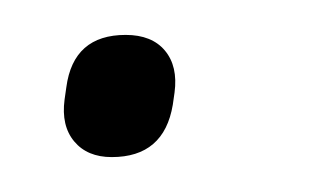

<svg xmlns="http://www.w3.org/2000/svg" viewBox="-20 -472 186 110"><path d="M44 -382Q30 -382 22.5 -391Q15 -400 17 -415L18 -422Q22 -452 52 -452Q67 -452 74.5 -443Q82 -434 80 -419L79 -412Q74 -382 44 -382Z"/></svg>

Font: Sofia Sans Extra Condensed Light
Style: Italic
Weight: 300
Italic angle: -9°
Version: Version 4.100